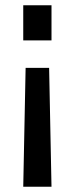

<svg xmlns="http://www.w3.org/2000/svg" viewBox="-20 -520 283 727"><path d="M175 -500V-367H68V-500ZM166 -263 175 187H68L77 -263Z"/></svg>

Font: TitilliumText
Style: Medium
Weight: 500
Designer: Accademia di Belle Arti di Urbino and others
Foundry: Accademia di Belle Arti di Urbino and others.
Version: Version 60.001